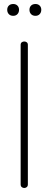

<svg xmlns="http://www.w3.org/2000/svg" viewBox="-20 -938 242 958"><path d="M83 -714Q83 -723 88.5 -727Q94 -731 101 -731Q108 -731 113.5 -727Q119 -723 119 -714V-18Q119 -9 113.5 -4.5Q108 0 101 0Q94 0 88.5 -4.5Q83 -9 83 -18ZM46 -918Q59 -918 67 -910Q75 -902 75 -889Q75 -876 67 -867.5Q59 -859 46 -859Q32 -859 24 -867.5Q16 -876 16 -889Q16 -902 24 -910Q32 -918 46 -918ZM157 -918Q170 -918 178 -910Q186 -902 186 -889Q186 -876 178 -867.5Q170 -859 157 -859Q143 -859 135 -867.5Q127 -876 127 -889Q127 -902 135 -910Q143 -918 157 -918Z"/></svg>

Font: AkaAcidDosis
Style: ExtraLight
Weight: 250
Designer: Edgar Tolentino, Pablo Impallari, Igino Marini, Aka-Acid
Foundry: Edgar Tolentino, Pablo Impallari, Igino Marini, Aka-Acid
Version: Version 1.007